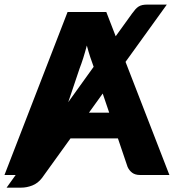

<svg xmlns="http://www.w3.org/2000/svg" viewBox="-33 -782 777 858"><path d="M528 -505.5 724 0H593Q571 0 557.5 -10.2Q544 -20.5 537 -36.5L494 -163.5H282L154.5 13.5Q136.5 37 111.5 46.8Q86.5 56.5 62.5 56.5H-3.5L37 0H-13L269 -728.5H442L484 -620L557.5 -722Q565.5 -733 572.2 -740.5Q579 -748 586.5 -752.8Q594 -757.5 603.5 -759.5Q613 -761.5 626.5 -761.5H712.5ZM272 -325.5 385.5 -483.5Q378.5 -502 370.5 -526.2Q362.5 -550.5 355 -578.5Q347 -548 338.8 -522Q330.5 -496 323 -477ZM426 -364 364.5 -278.5H455Z"/></svg>

Font: Lato Black
Style: Regular
Weight: 900
Designer: Lukasz Dziedzic
Foundry: tyPoland Lukasz Dziedzic
Version: Version 2.007; 2014-02-27